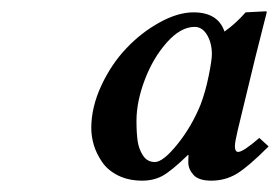

<svg xmlns="http://www.w3.org/2000/svg" viewBox="-20 -690 498 342"><path d="M337.4 -503.9Q346.2 -527.3 351.8 -555.2Q357.4 -583 357.4 -593.3Q357.4 -613.3 348.9 -627.7Q340.3 -642.1 326.7 -642.1Q301.8 -642.1 277.1 -614.3Q252.4 -586.4 237.8 -547.6Q223.1 -508.8 223.1 -474.6Q223.1 -453.6 225.1 -439.2Q227.1 -424.8 234.6 -413.1Q242.2 -401.4 255.9 -401.4Q270.5 -401.4 295.9 -432.9Q321.3 -464.4 337.4 -503.9ZM315.4 -400.9Q315.4 -409.2 315.9 -413.1L314.9 -414.1Q285.2 -385.3 269.3 -376.7Q253.4 -368.2 233.4 -368.2Q209 -368.2 190.4 -377.4Q171.9 -386.7 161.9 -401.4Q151.9 -416 147.2 -431.4Q142.6 -446.8 142.6 -461.9Q142.6 -499 160.4 -537.4Q178.2 -575.7 205.1 -604Q231.9 -632.3 264.4 -650.1Q296.9 -668 324.7 -668Q368.2 -668 379.9 -633.8Q399.9 -647.9 417.5 -668L454.1 -669.9Q455.1 -669.9 455.1 -668L434.6 -586.9L403.3 -457.5Q398.4 -436.5 398.4 -429.7Q398.4 -419.4 404.3 -419.4Q413.1 -419.4 441.9 -444.3L458.5 -429.2Q422.4 -393.1 401.9 -380.6Q381.3 -368.2 356.4 -368.2Q334 -368.2 324.7 -378.4Q315.4 -388.7 315.4 -400.9Z"/></svg>

Font: Linux Libertine G
Style: Semibold Italic
Weight: 600
Italic angle: -11.5°
Designer: Philipp H. Poll
Foundry: Philipp H. Poll
Version: Version 5.1.1